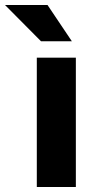

<svg xmlns="http://www.w3.org/2000/svg" viewBox="-101 -752 373 772"><path d="M47 0H204V-520H47ZM-81 -732 64 -586H188L90 -732Z"/></svg>

Font: Aspekta 750
Style: Regular
Weight: 750
Designer: Ivo Dolenc
Version: Version 2.000